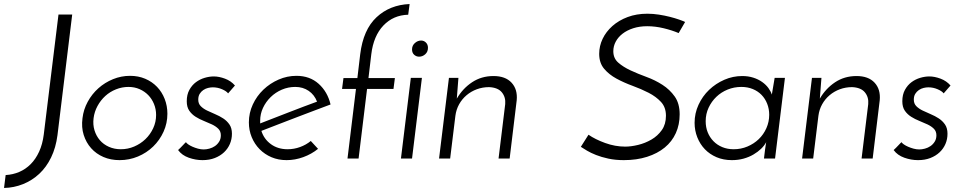

<svg xmlns="http://www.w3.org/2000/svg" viewBox="-107 -786 4775 952"><path d="M-87 146 -79 82Q-43 80 -11.5 66.5Q20 53 45 28Q70 3 87 -34Q104 -71 110 -119L183 -714H251L178 -116Q170 -54 146.5 -5.5Q123 43 87.5 76Q52 109 7 127Q-38 145 -87 146Z M302 -200Q307 -243 328 -281.5Q349 -320 381 -348.5Q413 -377 453.5 -393.5Q494 -410 538 -410Q579 -410 613 -395.5Q647 -381 671.5 -355.5Q696 -330 709.5 -295.5Q723 -261 723 -222Q723 -175 704 -133Q685 -91 652.5 -59.5Q620 -28 577 -10Q534 8 486 8Q442 8 406 -7.5Q370 -23 345 -51Q320 -79 308 -117Q296 -155 302 -200ZM357 -200Q353 -168 361.5 -140Q370 -112 388 -91Q406 -70 433 -58Q460 -46 492 -46Q527 -46 558.5 -59.5Q590 -73 614 -96Q638 -119 652.5 -150Q667 -181 667 -216Q667 -245 656.5 -270.5Q646 -296 628 -314.5Q610 -333 585 -344Q560 -355 530 -355Q498 -355 468 -343Q438 -331 415 -310Q392 -289 376.5 -260.5Q361 -232 357 -200Z M1058 -362 1024 -323Q1016 -334 994 -343.5Q972 -353 948 -353Q937 -353 924.5 -350Q912 -347 901 -339.5Q890 -332 883 -320.5Q876 -309 876 -292Q876 -272 888.5 -259.5Q901 -247 919.5 -238Q938 -229 959.5 -220Q981 -211 999.5 -199Q1018 -187 1030.5 -169Q1043 -151 1043 -123Q1043 -96 1033 -72.5Q1023 -49 1004 -31Q985 -13 958 -2.5Q931 8 897 8Q863 8 829 -4Q795 -16 776 -42Q781 -46 787.5 -53Q794 -60 800 -66Q806 -72 810 -76.5Q814 -81 815 -81Q818 -76 826.5 -70Q835 -64 847.5 -58.5Q860 -53 874.5 -49Q889 -45 903 -45Q916 -45 931 -49Q946 -53 958.5 -61.5Q971 -70 979.5 -83.5Q988 -97 988 -115Q988 -135 975.5 -147.5Q963 -160 944 -169Q925 -178 903.5 -186.5Q882 -195 863 -207Q844 -219 831.5 -237Q819 -255 819 -284Q819 -317 832 -340.5Q845 -364 864.5 -378.5Q884 -393 907.5 -400Q931 -407 953 -407Q979 -407 1008.5 -396Q1038 -385 1058 -362Z M1470 -48Q1438 -22 1397 -7Q1356 8 1314 8Q1273 8 1239 -6.5Q1205 -21 1180 -46.5Q1155 -72 1141 -106Q1127 -140 1127 -179Q1127 -226 1146.5 -268Q1166 -310 1199 -341.5Q1232 -373 1274.5 -391.5Q1317 -410 1363 -410Q1429 -410 1473 -370.5Q1517 -331 1532 -268Q1497 -255 1453.5 -238.5Q1410 -222 1364 -204.5Q1318 -187 1273 -169.5Q1228 -152 1189 -137Q1202 -96 1236.5 -71Q1271 -46 1319 -46Q1351 -46 1381 -57Q1411 -68 1434 -87ZM1465 -282Q1452 -316 1423.5 -335.5Q1395 -355 1357 -355Q1322 -355 1290.5 -341.5Q1259 -328 1235 -304.5Q1211 -281 1197 -251Q1183 -221 1183 -188V-174Q1216 -187 1252.5 -201Q1289 -215 1326 -229.5Q1363 -244 1399 -257.5Q1435 -271 1465 -282Z M1589 -345 1596 -399H1665L1679 -517Q1694 -639 1760 -700.5Q1826 -762 1924 -766L1917 -713Q1843 -711 1794 -659.5Q1745 -608 1734 -517L1720 -399H1851L1844 -345H1713L1671 0H1616L1658 -345Z M1936 -541Q1936 -560 1950 -572.5Q1964 -585 1981 -585Q1995 -585 2005 -575Q2015 -565 2015 -549Q2015 -529 2001.5 -517Q1988 -505 1971 -505Q1957 -505 1946.5 -514.5Q1936 -524 1936 -541ZM1936 0H1881L1930 -400H1985Z M2119 -400H2166L2158 -297Q2187 -347 2233.5 -378Q2280 -409 2340 -409Q2399 -409 2429.5 -376Q2460 -343 2455 -289L2420 0H2365L2398 -270Q2401 -304 2381.5 -328Q2362 -352 2318 -354Q2286 -354 2257.5 -343.5Q2229 -333 2206.5 -314Q2184 -295 2169.5 -269Q2155 -243 2151 -212L2125 0H2070Z M3290 -677 3258 -622Q3225 -636 3183.5 -646Q3142 -656 3102 -656Q3064 -656 3033 -646Q3002 -636 2980 -619Q2958 -602 2946 -579.5Q2934 -557 2934 -532Q2934 -497 2958.5 -475.5Q2983 -454 3019.5 -437Q3056 -420 3098.5 -404.5Q3141 -389 3177.5 -365.5Q3214 -342 3238.5 -307.5Q3263 -273 3263 -219Q3263 -168 3244 -126Q3225 -84 3189 -54.5Q3153 -25 3101.5 -8.5Q3050 8 2986 8Q2944 8 2909.5 0.5Q2875 -7 2848.5 -17.5Q2822 -28 2803.5 -39Q2785 -50 2773 -58L2811 -118Q2844 -95 2893.5 -77Q2943 -59 2993 -59Q3022 -59 3057 -67.5Q3092 -76 3123 -94Q3154 -112 3174.5 -141Q3195 -170 3195 -212Q3195 -254 3170.5 -280.5Q3146 -307 3109 -326Q3072 -345 3029.5 -360.5Q2987 -376 2950 -396Q2913 -416 2888.5 -445Q2864 -474 2864 -519Q2864 -558 2881 -593.5Q2898 -629 2929.5 -657Q2961 -685 3005 -701.5Q3049 -718 3103 -718Q3131 -718 3160 -713.5Q3189 -709 3214.5 -702.5Q3240 -696 3260 -689Q3280 -682 3290 -677Z M3337 -177Q3337 -224 3356.5 -266.5Q3376 -309 3409 -340.5Q3442 -372 3484.5 -390.5Q3527 -409 3573 -409Q3603 -409 3628 -401Q3653 -393 3672 -379.5Q3691 -366 3703 -349.5Q3715 -333 3720 -317L3734 -400H3785L3736 0H3681L3686 -41Q3688 -52 3689 -62Q3690 -72 3692 -81Q3683 -64 3667 -48.5Q3651 -33 3629 -20Q3607 -7 3580 0.5Q3553 8 3522 8Q3480 8 3446 -6.5Q3412 -21 3388 -46Q3364 -71 3350.5 -105Q3337 -139 3337 -177ZM3392 -185Q3392 -155 3402 -130Q3412 -105 3430.5 -86Q3449 -67 3474.5 -56.5Q3500 -46 3531 -46Q3567 -46 3599 -59.5Q3631 -73 3655 -96Q3679 -119 3693 -150.5Q3707 -182 3707 -217Q3707 -246 3697 -271.5Q3687 -297 3669 -315.5Q3651 -334 3625.5 -344.5Q3600 -355 3569 -355Q3533 -355 3501 -342Q3469 -329 3445 -306Q3421 -283 3406.5 -252Q3392 -221 3392 -185Z M3919 -400H3966L3958 -297Q3987 -347 4033.5 -378Q4080 -409 4140 -409Q4199 -409 4229.5 -376Q4260 -343 4255 -289L4220 0H4165L4198 -270Q4201 -304 4181.5 -328Q4162 -352 4118 -354Q4086 -354 4057.5 -343.5Q4029 -333 4006.5 -314Q3984 -295 3969.5 -269Q3955 -243 3951 -212L3925 0H3870Z M4606 -362 4572 -323Q4564 -334 4542 -343.5Q4520 -353 4496 -353Q4485 -353 4472.5 -350Q4460 -347 4449 -339.5Q4438 -332 4431 -320.5Q4424 -309 4424 -292Q4424 -272 4436.5 -259.5Q4449 -247 4467.5 -238Q4486 -229 4507.5 -220Q4529 -211 4547.5 -199Q4566 -187 4578.5 -169Q4591 -151 4591 -123Q4591 -96 4581 -72.5Q4571 -49 4552 -31Q4533 -13 4506 -2.5Q4479 8 4445 8Q4411 8 4377 -4Q4343 -16 4324 -42Q4329 -46 4335.5 -53Q4342 -60 4348 -66Q4354 -72 4358 -76.5Q4362 -81 4363 -81Q4366 -76 4374.5 -70Q4383 -64 4395.5 -58.5Q4408 -53 4422.5 -49Q4437 -45 4451 -45Q4464 -45 4479 -49Q4494 -53 4506.5 -61.5Q4519 -70 4527.5 -83.5Q4536 -97 4536 -115Q4536 -135 4523.5 -147.5Q4511 -160 4492 -169Q4473 -178 4451.5 -186.5Q4430 -195 4411 -207Q4392 -219 4379.5 -237Q4367 -255 4367 -284Q4367 -317 4380 -340.5Q4393 -364 4412.5 -378.5Q4432 -393 4455.5 -400Q4479 -407 4501 -407Q4527 -407 4556.5 -396Q4586 -385 4606 -362Z"/></svg>

Font: Josefin Sans
Style: Italic
Weight: 400
Italic angle: -7.5°
Designer: Santiago Orozco
Foundry: Typemade